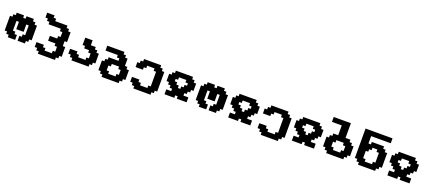

<svg xmlns="http://www.w3.org/2000/svg" viewBox="121 -2675 10307 4599"><g transform="rotate(20 5275.0 -375.0)"><path d="M375 0H562.5V-62.5H625V-125H687.5V-500H625V-562.5H562.5V-625H375V-562.5H312.5V-625H125V-562.5H62.5V-500H0V-125H62.5V-62.5H125V0H312.5V-125H250V-187.5H187.5V-437.5H250V-250H437.5V-437.5H500V-187.5H437.5V-125H375Z M936.5 125H1374V62.5H1436.5V0H1499V-250H1436.5V-375H1499V-625H1436.5V-687.5H1374V-750H1061.5V-812.5H999V-875H811.5V-750H874V-687.5H936.5V-625H1249V-562.5H1311.5V-437.5H1249V-375H1061.5V-250H1249V-187.5H1311.5V-62.5H1249V0H1061.5V-62.5H999V-125H811.5V0H874V62.5H936.5Z M1748 0H2185.5V-62.5H2248V-125H2310.5V-375H2248V-437.5H2185.5V-500H2060.5V-625H1873V-437.5H1935.5V-375H2060.5V-312.5H2123V-187.5H2060.5V-125H1873V-187.5H1810.5V-250H1623V-125H1685.5V-62.5H1748Z M2559.6 125H2997.1V62.5H3059.6V0H3122.1V-250H3059.6V-312.5H2997.1V-500H2934.6V-562.5H2872.1V-625H2434.6V-500H2747.1V-437.5H2809.6V-375H2559.6V-312.5H2497.1V-250H2434.6V0H2497.1V62.5H2559.6ZM2872.1 0H2684.6V-62.5H2622.1V-187.5H2684.6V-250H2872.1V-187.5H2934.6V-62.5H2872.1Z M3371.1 125H3808.6V62.5H3871.1V0H3933.6V-500H3871.1V-562.5H3808.6V-625H3371.1V-562.5H3308.6V-500H3246.1V-375H3433.6V-437.5H3496.1V-500H3683.6V-437.5H3746.1V-62.5H3683.6V0H3496.1V-62.5H3433.6V-125H3246.1V0H3308.6V62.5H3371.1Z M4432.6 0H4682.6V-125H4557.6V-187.5H4620.1V-250H4682.6V-312.5H4745.1V-500H4682.6V-562.5H4620.1V-625H4182.6V-562.5H4120.1V-500H4057.6V-312.5H4120.1V-250H4182.6V-187.5H4245.1V-125H4120.1V0H4370.1V-62.5H4432.6ZM4432.6 -250H4370.1V-312.5H4307.6V-375H4245.1V-437.5H4307.6V-500H4495.1V-437.5H4557.6V-375H4495.1V-312.5H4432.6Z M5244.1 0H5431.6V-62.5H5494.1V-125H5556.6V-500H5494.1V-562.5H5431.6V-625H5244.1V-562.5H5181.6V-625H4994.1V-562.5H4931.6V-500H4869.1V-125H4931.6V-62.5H4994.1V0H5181.6V-125H5119.1V-187.5H5056.6V-437.5H5119.1V-250H5306.6V-437.5H5369.1V-187.5H5306.6V-125H5244.1Z M6055.7 0H6305.7V-125H6180.7V-187.5H6243.2V-250H6305.7V-312.5H6368.2V-500H6305.7V-562.5H6243.2V-625H5805.7V-562.5H5743.2V-500H5680.7V-312.5H5743.2V-250H5805.7V-187.5H5868.2V-125H5743.2V0H5993.2V-62.5H6055.7ZM6055.7 -250H5993.2V-312.5H5930.7V-375H5868.2V-437.5H5930.7V-500H6118.2V-437.5H6180.7V-375H6118.2V-312.5H6055.7Z M6617.2 125H7054.7V62.5H7117.2V0H7179.7V-500H7117.2V-562.5H7054.7V-625H6617.2V-562.5H6554.7V-500H6492.2V-375H6679.7V-437.5H6742.2V-500H6929.7V-437.5H6992.2V-62.5H6929.7V0H6742.2V-62.5H6679.7V-125H6492.2V0H6554.7V62.5H6617.2Z M7678.7 0H7928.7V-125H7803.7V-187.5H7866.2V-250H7928.7V-312.5H7991.2V-500H7928.7V-562.5H7866.2V-625H7428.7V-562.5H7366.2V-500H7303.7V-312.5H7366.2V-250H7428.7V-187.5H7491.2V-125H7366.2V0H7616.2V-62.5H7678.7ZM7678.7 -250H7616.2V-312.5H7553.7V-375H7491.2V-437.5H7553.7V-500H7741.2V-437.5H7803.7V-375H7741.2V-312.5H7678.7Z M8240.2 0H8677.7V-62.5H8740.2V-125H8802.7V-375H8740.2V-437.5H8677.7V-500H8552.7V-875H8115.2V-750H8365.2V-500H8240.2V-437.5H8177.7V-375H8115.2V-125H8177.7V-62.5H8240.2ZM8552.7 -125H8365.2V-187.5H8302.7V-312.5H8365.2V-375H8552.7V-312.5H8615.2V-187.5H8552.7Z M9051.8 0H9489.3V-62.5H9551.8V-125H9614.3V-500H9551.8V-562.5H9489.3V-625H9176.8V-562.5H9114.3V-750H9614.3V-875H8926.8V-125H8989.3V-62.5H9051.8ZM9364.3 -125H9176.8V-187.5H9114.3V-375H9176.8V-437.5H9239.3V-500H9364.3V-437.5H9426.8V-187.5H9364.3Z M10113.3 0H10363.3V-125H10238.3V-187.5H10300.8V-250H10363.3V-312.5H10425.8V-500H10363.3V-562.5H10300.8V-625H9863.3V-562.5H9800.8V-500H9738.3V-312.5H9800.8V-250H9863.3V-187.5H9925.8V-125H9800.8V0H10050.8V-62.5H10113.3ZM10113.3 -250H10050.8V-312.5H9988.3V-375H9925.8V-437.5H9988.3V-500H10175.8V-437.5H10238.3V-375H10175.8V-312.5H10113.3Z"/></g></svg>

Font: Faithful 32x
Style: Semibold
Weight: 400
Foundry: Faithful Resource Pack
Version: Version 1.0; January 27, 2023